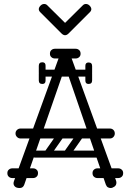

<svg xmlns="http://www.w3.org/2000/svg" viewBox="-20 -945 654 965"><path d="M536 0Q529 0 522.5 -3.5Q516 -7 512 -17L324 -564Q320 -578 317 -583Q314 -588 308 -588Q300 -588 292 -564L102 -17Q96 0 79 0Q63 0 55.5 -7Q48 -14 48 -24Q48 -28 50 -34L276 -656Q278 -662 281 -662Q284 -662 295.5 -662Q307 -662 319 -662Q331 -662 333 -662Q336 -662 338 -657L563 -38Q565 -32 565 -27Q565 -14 555 -7Q545 0 536 0ZM83 -249Q73 -249 65.5 -256.5Q58 -264 58 -274Q58 -285 65.5 -292Q73 -299 83 -299H532Q543 -299 550 -292Q557 -285 557 -274Q557 -264 550 -256.5Q543 -249 532 -249ZM17 -75Q17 -86 24 -92Q31 -99 43 -99H92Q104 -99 111 -93Q118 -86 118 -75Q118 -63 111 -56Q104 -50 92 -50H43Q31 -50 24 -57Q17 -63 17 -75ZM171 -75Q171 -63 164 -57Q157 -50 145 -50H96Q85 -50 77 -56Q70 -63 70 -75Q70 -86 77 -93Q85 -99 96 -99H145Q157 -99 164 -92Q171 -86 171 -75ZM445 -75Q445 -86 452 -92Q459 -99 471 -99H520Q532 -99 539 -93Q546 -86 546 -75Q546 -63 539 -56Q532 -50 520 -50H471Q459 -50 452 -57Q445 -63 445 -75ZM599 -75Q599 -63 592 -57Q585 -50 573 -50H524Q513 -50 505 -56Q498 -63 498 -75Q498 -86 505 -93Q513 -99 524 -99H573Q585 -99 592 -92Q599 -86 599 -75ZM231 -675Q231 -687 238 -693Q245 -700 257 -700H306Q318 -700 325 -694Q332 -687 332 -675Q332 -664 325 -657Q318 -651 306 -651H257Q245 -651 238 -658Q231 -664 231 -675ZM385 -675Q385 -664 378 -658Q371 -651 359 -651H310Q299 -651 291 -657Q284 -664 284 -675Q284 -687 291 -694Q299 -700 310 -700H359Q371 -700 378 -693Q385 -687 385 -675ZM428 -577Q428 -560 411 -560H207Q190 -560 190 -577Q190 -595 206 -595H410Q428 -595 428 -577ZM425 -523Q409 -523 409 -540V-574Q409 -583 413 -587Q417 -591 426 -591Q436 -591 440 -587Q443 -584 443 -575V-541Q443 -523 425 -523ZM425 -631Q443 -631 443 -613V-579Q443 -570 440 -567Q436 -563 426 -563Q417 -563 413 -567Q409 -571 409 -580V-614Q409 -631 425 -631ZM209 -540Q209 -523 193 -523Q175 -523 175 -541V-575Q175 -584 178 -587Q182 -591 192 -591Q201 -591 205 -587Q209 -583 209 -574ZM175 -614Q175 -632 193 -632Q209 -632 209 -615V-581Q209 -572 205 -568Q201 -564 192 -564Q182 -564 178 -568Q175 -571 175 -580ZM306 -159Q293 -169 302 -182L368 -276Q377 -290 393 -279Q406 -269 397 -256L331 -162Q327 -157 320.5 -155.5Q314 -154 306 -159ZM208 -159Q195 -169 204 -182L270 -276Q279 -290 295 -279Q308 -269 299 -256L233 -162Q229 -157 222.5 -155.5Q216 -154 208 -159ZM504 -266Q504 -249 487 -249H155Q138 -249 138 -266Q138 -284 154 -284H486Q504 -284 504 -266ZM504 -170Q504 -153 487 -153H155Q138 -153 138 -170Q138 -188 154 -188H486Q504 -188 504 -170ZM217 -919 307 -830 397 -919Q403 -925 412 -925Q422 -925 430 -917Q439 -908 439 -899Q439 -891 432 -884L325 -777Q316 -768 307 -768Q298 -768 289 -777L182 -884Q175 -891 175 -899Q175 -908 184 -917Q192 -925 202 -925Q211 -925 217 -919Z"/></svg>

Font: Nsibidi Libre Uzo
Style: Regular
Weight: 400
Designer: Oluwaseun Badejo
Version: Version 1.021